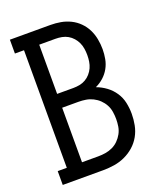

<svg xmlns="http://www.w3.org/2000/svg" viewBox="-136 -824 772 913"><g transform="rotate(-20 250.0 -367.5)"><path d="M23 0V-70H69V-665H23V-735H228Q254 -735 279.5 -730.5Q305 -726 328.5 -714.5Q352 -703 370.5 -684.5Q389 -666 400.5 -643Q412 -620 417 -594Q422 -568 422 -542Q422 -518 417.5 -493.5Q413 -469 401 -447.5Q389 -426 370.5 -409.5Q352 -393 330 -383Q357 -373 380 -356Q403 -339 419 -315Q435 -291 441 -263Q447 -235 447 -206Q447 -178 441.5 -149.5Q436 -121 422 -96Q408 -71 386.5 -52Q365 -33 339 -21Q313 -9 284.5 -4.5Q256 0 228 0ZM228 -416Q244 -416 260 -419Q276 -422 290 -430Q304 -438 315 -450.5Q326 -463 332.5 -477.5Q339 -492 341.5 -508Q344 -524 344 -541Q344 -557 341.5 -573Q339 -589 332.5 -603.5Q326 -618 315 -630.5Q304 -643 290 -651Q276 -659 260 -662Q244 -665 228 -665H146V-416ZM228 -70Q247 -70 265.5 -73Q284 -76 301 -84Q318 -92 331.5 -105.5Q345 -119 354 -135.5Q363 -152 366 -170.5Q369 -189 369 -208Q369 -226 366 -245Q363 -264 354 -280.5Q345 -297 331.5 -310Q318 -323 301 -331.5Q284 -340 265.5 -343Q247 -346 228 -346H146V-70Z"/></g></svg>

Font: Iosevka Gothic
Style: Regular
Weight: 400
Monospace: yes
Designer: Belleve Invis
Foundry: Belleve Invis
Version: Version 15.5.1; ttfautohint (v1.8.4)